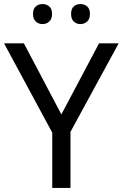

<svg xmlns="http://www.w3.org/2000/svg" viewBox="-20 -928 606 948"><path d="M283 -363 469 -714H566L328 -277V0H238V-273L0 -714H98ZM143 -859Q143 -885 157 -896.5Q171 -908 190 -908Q209 -908 223 -896.5Q237 -885 237 -859Q237 -834 223 -821.5Q209 -809 190 -809Q171 -809 157 -821.5Q143 -834 143 -859ZM331 -859Q331 -885 344.5 -896.5Q358 -908 377 -908Q396 -908 410 -896.5Q424 -885 424 -859Q424 -834 410 -821.5Q396 -809 377 -809Q358 -809 344.5 -821.5Q331 -834 331 -859Z"/></svg>

Font: Noto Naskh Arabic
Style: Regular
Weight: 400
Designer: Monotype Design Team, David Williams, Mohamad Dakak and Nizar Qandah
Foundry: Monotype Imaging Inc.
Version: Version 2.013